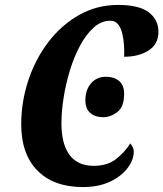

<svg xmlns="http://www.w3.org/2000/svg" viewBox="-20 -748 662 778"><path d="M316 10Q198 10 132 -56.5Q66 -123 66 -244Q66 -335 94.5 -421.5Q123 -508 175.5 -577Q228 -646 300 -687Q372 -728 459 -728Q544 -728 583 -698Q622 -668 622 -619Q622 -569 582 -543.5Q542 -518 483 -518Q484 -539 482.5 -564Q481 -589 475.5 -612Q470 -635 458.5 -649.5Q447 -664 427 -664Q391 -664 360.5 -637Q330 -610 305.5 -565Q281 -520 264 -465Q247 -410 238 -353.5Q229 -297 229 -248Q229 -164 262 -120Q295 -76 360 -76Q416 -76 451.5 -104.5Q487 -133 508 -167Q512 -162 517 -153Q522 -144 522 -133Q522 -100 496.5 -66.5Q471 -33 425 -11.5Q379 10 316 10ZM398 -273Q366 -273 346 -290Q326 -307 326 -342Q326 -384 349 -410.5Q372 -437 410 -437Q442 -437 462.5 -420Q483 -403 483 -368Q483 -315 455.5 -294Q428 -273 398 -273Z"/></svg>

Font: Noto Serif ExtraCondensed ExtraBold
Style: Italic
Weight: 800
Width: 2
Italic angle: -12°
Designer: Monotype Design Team
Foundry: Monotype Imaging Inc.
Version: Version 2.013